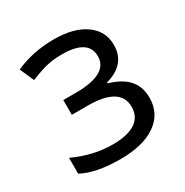

<svg xmlns="http://www.w3.org/2000/svg" viewBox="-134 -656 750 777"><g transform="rotate(-30 241.5 -267.5)"><path d="M130 -244H204Q356 -244 356 -151Q356 -105 320 -81Q284 -57 214 -57Q123 -57 33 -99V-25Q97 10 212 10Q318 10 377.5 -31.5Q437 -73 437 -147Q437 -198 408.5 -231Q380 -264 319 -282V-286Q419 -314 419 -404Q419 -469 365.5 -507Q312 -545 220 -545Q120 -545 39 -508L68 -442Q117 -462 148 -469Q179 -476 217 -476Q340 -476 340 -397Q340 -313 188 -313H130Z"/></g></svg>

Font: OpenSansMMV
Style: Regular
Weight: 400
Designer: Steve Matteson
Foundry: Ascender Corporation
Version: Version 4.000